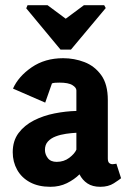

<svg xmlns="http://www.w3.org/2000/svg" viewBox="-20 -715 503 739"><path d="M86 -695H163L233 -643L303 -695H381L387 -684L253 -524H213L81 -683ZM174 4Q128 4 95.5 -13.5Q63 -31 46 -61.5Q29 -92 29 -129Q29 -173 51.5 -203Q74 -233 110.5 -251.5Q147 -270 190 -278.5Q233 -287 274 -288V-367Q274 -378 258.5 -387.5Q243 -397 209 -397Q201 -397 193 -396.5Q185 -396 180 -394L154 -320L30 -374Q51 -421 102 -456Q153 -491 223 -491Q266 -491 305 -476Q344 -461 369.5 -426Q395 -391 395 -330V-105Q395 -92 400.5 -87.5Q406 -83 413 -83Q418 -83 422.5 -84Q427 -85 428 -85L446 -29Q439 -23 418 -9.5Q397 4 366 4Q336 4 316.5 -9Q297 -22 286 -44Q266 -24 237.5 -10Q209 4 174 4ZM198 -92Q226 -92 246.5 -107.5Q267 -123 274 -139V-204Q255 -203 234 -200Q213 -197 194.5 -190Q176 -183 164.5 -170.5Q153 -158 153 -138Q153 -121 164 -106.5Q175 -92 198 -92Z"/></svg>

Font: Kreon
Style: Bold
Weight: 700
Designer: Julia Petretta
Foundry: Julia Petretta and Eli Heuer
Version: Version 2.002